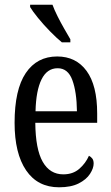

<svg xmlns="http://www.w3.org/2000/svg" viewBox="-20 -786 471 816"><path d="M231 10Q140 10 91 -62Q42 -134 42 -264Q42 -405 89.5 -475.5Q137 -546 223 -546Q303 -546 348 -484.5Q393 -423 393 -304V-264H130Q131 -152 161.5 -98.5Q192 -45 249 -45Q290 -45 317 -68.5Q344 -92 358 -124Q366 -120 372 -112.5Q378 -105 378 -91Q378 -71 362.5 -47Q347 -23 314.5 -6.5Q282 10 231 10ZM307 -313Q306 -395 287.5 -445.5Q269 -496 225 -496Q180 -496 156.5 -448.5Q133 -401 131 -313ZM243 -606Q221 -624 193 -652.5Q165 -681 141.5 -710Q118 -739 108 -756V-766H203Q211 -744 224.5 -717Q238 -690 253 -664Q268 -638 279 -619V-606Z"/></svg>

Font: Noto Serif Tamil ExtraCondensed
Style: Regular
Weight: 400
Width: 2
Designer: Indian Type Foundry, Tom Grace, and the Monotype Design Team
Foundry: Monotype Imaging Inc.
Version: Version 2.004; ttfautohint (v1.8.4.7-5d5b)